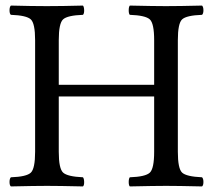

<svg xmlns="http://www.w3.org/2000/svg" viewBox="-20 -667 770 689"><path d="M618.2 -122.1Q618.2 -62 633.5 -47.6Q648.9 -33.2 705.1 -30.8Q710 -25.9 710 -13.9Q710 -2 705.1 2Q617.2 0 576.2 0Q536.1 0 445.8 2Q441.9 -2 441.9 -13.9Q441.9 -25.9 445.8 -30.8Q502 -32.7 517.6 -47.4Q533.2 -62 533.2 -122.1V-320.8H190.9V-122.1Q190.9 -62 206.5 -47.6Q222.2 -33.2 277.8 -30.8Q281.7 -25.9 282 -13.9Q282.2 -2 277.8 2Q189.9 0 148.9 0Q106.9 0 19 2Q14.2 -2 14.2 -13.9Q14.2 -25.9 19 -30.8Q75.2 -32.7 90.6 -47.4Q106 -62 106 -122.1V-522.9Q106 -583 90.6 -597.4Q75.2 -611.8 19 -613.8Q14.2 -617.7 14.2 -629.9Q14.2 -642.1 19 -647Q95.2 -645 147.9 -645Q202.1 -645 277.8 -647Q281.7 -642.1 282 -630.1Q282.2 -618.2 277.8 -613.8Q221.7 -611.8 206.3 -597.4Q190.9 -583 190.9 -522.9V-362.8H533.2V-522.9Q533.2 -583 517.6 -597.4Q502 -611.8 445.8 -613.8Q441.9 -617.7 441.9 -629.9Q441.9 -642.1 445.8 -647Q533.7 -645 575.2 -645Q623 -645 705.1 -647Q710 -642.1 710 -630.1Q710 -618.2 705.1 -613.8Q648.9 -611.8 633.5 -597.4Q618.2 -583 618.2 -522.9Z"/></svg>

Font: Linux Libertine O
Style: Regular
Weight: 400
Designer: Philipp H. Poll
Foundry: Philipp H. Poll
Version: Version 5.3.0